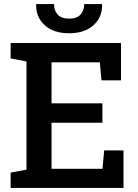

<svg xmlns="http://www.w3.org/2000/svg" viewBox="-20 -922 678 942"><path d="M32.2 0V-75.2L109.9 -89.8V-620.6L32.2 -635.3V-710.9H573.7V-527.8H478L469.7 -616.2H232.9V-415H482.4V-319.8H232.9V-93.8H482.9L491.2 -184.1H585.9V0ZM319.3 -758.8Q243.7 -758.8 200 -797.9Q156.2 -836.9 157.2 -898.9L158.2 -901.9H245.1Q245.1 -870.6 262.9 -850.6Q280.8 -830.6 319.3 -830.6Q356.9 -830.6 375 -850.3Q393.1 -870.1 393.1 -901.9H480L481 -898.9Q481.9 -836.9 438.2 -797.9Q394.5 -758.8 319.3 -758.8Z"/></svg>

Font: Roboto Slab LO Medium
Style: Regular
Weight: 500
Designer: Google
Version: Version 2.000